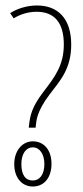

<svg xmlns="http://www.w3.org/2000/svg" viewBox="-20 -821 303 701"><path d="M85 -355H110L111 -364C113 -381 114 -414 161 -476C200 -527 240 -570 240 -658C240 -756 189 -801 115 -801C76 -801 40 -788 17 -773L30 -754C54 -769 83 -778 114 -778C177 -778 213 -740 213 -659C213 -584 182 -542 138 -485C96 -430 90 -399 86 -364ZM100 -140C139 -140 168 -170 168 -223C168 -275 139 -305 100 -305C60 -305 32 -269 32 -222C32 -172 60 -140 100 -140ZM100 -162C73 -162 58 -182 58 -222C58 -258 74 -283 100 -283C125 -283 142 -258 142 -222C142 -184 125 -162 100 -162Z"/></svg>

Font: Noto Sans Myanmar UI ExtraCondensed Thin
Style: Regular
Weight: 100
Width: 2
Designer: Monotype Design Team
Foundry: Monotype Imaging Inc.
Version: Version 2.103